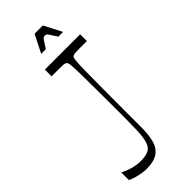

<svg xmlns="http://www.w3.org/2000/svg" viewBox="-280 -907 966 966"><g transform="rotate(-45 203.0 -424.0)"><path d="M21 -8V-62Q51 -47 78 -40Q105 -33 131 -33Q167 -33 187 -43Q207 -53 215.5 -79Q224 -105 226 -150.5Q228 -196 228 -264Q228 -372 227.5 -441Q227 -510 226.5 -551Q226 -592 224.5 -611Q223 -630 221 -637Q219 -644 215 -646Q211 -650 201 -651Q191 -652 162 -652Q152 -652 141 -652Q130 -652 115 -652V-700H366V-652Q352 -652 340 -652Q328 -652 319 -652Q290 -652 280.5 -651Q271 -650 265 -646Q262 -644 260 -637Q258 -630 256.5 -611Q255 -592 254.5 -551Q254 -510 253.5 -441Q253 -372 253 -264V-150Q253 -97 242.5 -59.5Q232 -22 203.5 -3Q175 16 122 16Q102 16 71 9Q40 2 21 -8ZM158 -769 206 -864H265L314 -769H280Q264 -795 256.5 -806Q249 -817 245.5 -819Q242 -821 236 -821Q231 -821 226.5 -819Q222 -817 215 -806Q208 -795 191 -769Z"/></g></svg>

Font: Ojuju Light
Style: Regular
Weight: 300
Designer: Chisaokwu Joboson, Mirko Velimirovic
Foundry: Udi Foundry
Version: Version 1.000